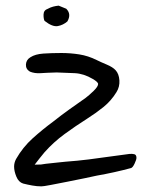

<svg xmlns="http://www.w3.org/2000/svg" viewBox="-20 -633 534 681"><path d="M127 28Q111 28 94.5 25Q78 22 62 18Q46 13 38 -6.5Q30 -26 30 -42Q30 -56 37 -69Q61 -111 96 -142.5Q131 -174 169 -202Q198 -225 226 -245Q254 -265 284 -286Q296 -295 312 -310.5Q328 -326 328 -335Q328 -342 309 -353Q277 -372 245 -373.5Q213 -375 181 -376Q145 -375 124 -373.5Q103 -372 86 -379Q71 -388 72 -404.5Q73 -421 88 -430Q105 -441 134 -443Q163 -445 198 -445Q230 -445 261.5 -440Q293 -435 323 -420Q337 -413 358.5 -404Q380 -395 390 -384Q402 -371 403.5 -348Q405 -325 393 -306Q374 -275 346.5 -253Q319 -231 289 -212Q248 -186 209 -157.5Q170 -129 138 -93Q130 -83 120.5 -71.5Q111 -60 103 -49Q122 -49 125.5 -49.5Q129 -50 142 -52Q169 -55 183.5 -56.5Q198 -58 213 -59.5Q228 -61 254 -63Q266 -64 294.5 -67.5Q323 -71 361 -76.5Q399 -82 439 -87Q449 -88 456.5 -86Q464 -84 464 -73Q464 -67 457.5 -53Q451 -39 445 -37Q386 -21 323 -10Q310 -7 281 -1Q252 5 219 11.5Q186 18 160 23Q134 28 127 28ZM219 -557Q204 -544 185 -540.5Q166 -537 138 -559Q134 -567 134.5 -582Q135 -597 150 -602Q159 -607 168.5 -609.5Q178 -612 188 -613L215 -602Q234 -583 219 -557Z"/></svg>

Font: Mynerve
Style: Regular
Weight: 400
Designer: Carolina Short
Foundry: Carolina Short
Version: Version 1.000; ttfautohint (v1.8.4.7-5d5b)